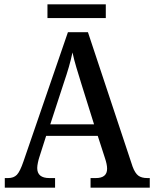

<svg xmlns="http://www.w3.org/2000/svg" viewBox="-20 -862 708 882"><path d="M2 0V-44H17Q43 -44 57.5 -59Q72 -74 88 -121L292 -714H384L589 -97Q600 -67 615 -55.5Q630 -44 657 -44H668V0H396V-44H420Q472 -44 472 -87Q472 -97 469.5 -109Q467 -121 463 -133L429 -238H192L161 -141Q157 -129 154 -114.5Q151 -100 151 -90Q151 -44 207 -44H233V0ZM211 -291H412L355 -473Q342 -515 331 -551.5Q320 -588 313 -621Q306 -588 296.5 -555Q287 -522 273 -481ZM198 -779V-842H466V-779Z"/></svg>

Font: Noto Serif Khmer SemiCondensed Medium
Style: Regular
Weight: 500
Width: 4
Designer: Danh Hong and the Monotype Design Team
Foundry: Monotype Imaging Inc.
Version: Version 2.004; ttfautohint (v1.8.4.7-5d5b)